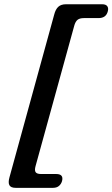

<svg xmlns="http://www.w3.org/2000/svg" viewBox="-20 -756 528 902"><path d="M328.5 -634 147 24.5Q141.5 44.5 147.5 53Q153.5 61.5 173 61.5H244Q280 61.5 271.5 94.5Q267.5 108.5 257 117.5Q246.5 126.5 228.5 126.5H54Q31 126.5 24.2 114.2Q17.5 102 24.5 77L234.5 -687Q241 -712.5 254 -724.2Q267 -736 290 -736H459.5Q477.5 -736 484 -726.8Q490.5 -717.5 486.5 -703Q478.5 -671 443 -671H374Q354.5 -671 344.2 -662.8Q334 -654.5 328.5 -634Z"/></svg>

Font: Fraunces 72pt S100 SemiBold
Style: Italic
Weight: 600
Italic angle: -16°
Version: Version 1.000; ttfautohint (v1.8.3)